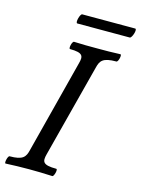

<svg xmlns="http://www.w3.org/2000/svg" viewBox="-125 -880 700 952"><g transform="rotate(15 225.0 -403.5)"><path d="M164 -760H433C445 -760 460 -810 448 -810H176C165 -810 152 -760 164 -760ZM0 3C41 1 80 0 121 0C160 0 200 1 240 3C249 3 259 -37 250 -37C178 -37 175 -55 185 -94L309 -572C318 -609 330 -628 400 -628C410 -628 419 -668 410 -668C371 -666 331 -666 291 -666C251 -666 212 -666 172 -668C162 -668 153 -628 162 -628C231 -628 233 -609 223 -572L100 -94C91 -55 78 -37 10 -37C1 -37 -8 3 0 3Z"/></g></svg>

Font: Junicode Two Beta SemiCondensed Medium
Style: Italic
Weight: 500
Width: 4
Italic angle: -10°
Version: Version 1.063